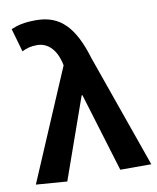

<svg xmlns="http://www.w3.org/2000/svg" viewBox="-90 -882 788 963"><g transform="rotate(-10 304.0 -400.0)"><path d="M174 12 320 -401H324L446 0H604L401 -575C352 -738 284 -812 160 -812C97 -812 66 -803 32 -789L66 -670C89 -681 109 -688 143 -688C194 -688 235 -652 253 -583L257 -565L16 0Z"/></g></svg>

Font: Noto Sans TC
Style: Bold
Weight: 700
Designer: Ryoko NISHIZUKA 西塚涼子 (kana, bopomofo & ideographs); Paul D. Hunt (Latin, Greek & Cyrillic); Sandoll Communications 산돌커뮤니
Foundry: Adobe
Version: Version 2.004;hotconv 1.0.118;makeotfexe 2.5.65603